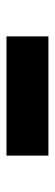

<svg xmlns="http://www.w3.org/2000/svg" viewBox="191 -584 169 591"><g transform="rotate(90 275.5 -288.5)"><path d="M92 -224V-353H459V-224Z"/></g></svg>

Font: Lexend Giga SemiBold
Style: Regular
Weight: 600
Designer: Bonnie Shaver-Troup, Thomas Jockin
Foundry: Lexend
Version: Version 1.007